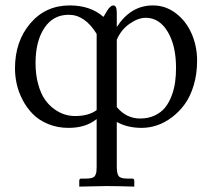

<svg xmlns="http://www.w3.org/2000/svg" viewBox="-20 -462 788 712"><path d="M520.5 -396Q492.2 -396 460.4 -373.8Q428.7 -351.6 413.1 -314.5V-64.9Q448.7 -22.5 499.5 -22.5Q530.3 -22.5 554.2 -33.9Q578.1 -45.4 592.5 -63.5Q606.9 -81.5 616.5 -106.9Q626 -132.3 629.4 -157.5Q632.8 -182.6 632.8 -210.4Q632.8 -293 601.8 -344.5Q570.8 -396 520.5 -396ZM300.3 200.2Q314 200.2 322.3 197.3Q330.6 194.3 333.7 187.3Q336.9 180.2 337.6 174.3Q338.4 168.5 338.4 156.2V-20.5Q298.3 12.2 234.4 12.2Q192.9 12.2 158.7 -2Q124.5 -16.1 102.1 -38.8Q79.6 -61.5 64.2 -90.8Q48.8 -120.1 42.2 -149.7Q35.6 -179.2 35.6 -208.5Q35.6 -308.6 92.3 -375.2Q148.9 -441.9 238.8 -441.9Q315.4 -441.9 363.8 -399.4L376.5 -420.9Q389.2 -441.9 400.4 -441.9Q413.1 -441.9 413.1 -415V-361.8Q464.8 -441.9 546.9 -441.9Q593.8 -441.9 631.8 -413.1Q669.9 -384.3 690.4 -337.6Q710.9 -291 710.9 -237.3Q710.9 -188 698.5 -146.2Q686 -104.5 665.3 -75.9Q644.5 -47.4 617.7 -27.1Q590.8 -6.8 562.3 2.7Q533.7 12.2 505.4 12.2Q452.6 12.2 413.1 -9.8V156.2Q413.1 181.2 419.9 190.7Q426.8 200.2 451.2 200.2H469.7Q478 200.2 478 208.5V230Q413.1 228 374 228L273.9 230V208.5Q273.9 200.2 281.7 200.2ZM234.9 -407.2Q176.8 -407.2 144.3 -357.9Q111.8 -308.6 111.8 -228.5Q111.8 -184.6 121.6 -149.7Q131.3 -114.7 146.5 -93Q161.6 -71.3 181.6 -57.1Q201.7 -43 220.5 -37.4Q239.3 -31.7 258.3 -31.7Q308.6 -31.7 338.4 -53.7V-336.4Q294.9 -407.2 234.9 -407.2Z"/></svg>

Font: Libertinage
Style: l
Weight: 400
Designer: OSP
Foundry: OSP
Version: Version 1.0; 2008; OFL relea